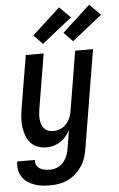

<svg xmlns="http://www.w3.org/2000/svg" viewBox="-76 -814 672 1081"><g transform="rotate(-5 260.0 -274.0)"><path d="M165 223Q142 223 119 220.5Q96 218 75 210.5Q54 203 35.5 190.5Q17 178 5.5 160Q-6 142 -10 119.5Q-14 97 -11 74L-10 73H90Q87 89 94.5 102.5Q102 116 114 123Q126 130 141 132.5Q156 135 172 135Q192 135 212.5 126Q233 117 247 100Q261 83 268.5 62.5Q276 42 279 22L295 -77Q285 -59 271 -42.5Q257 -26 239.5 -14.5Q222 -3 202 2.5Q182 8 163 8Q136 8 112 -0.5Q88 -9 72 -27Q56 -45 47.5 -68.5Q39 -92 35.5 -117.5Q32 -143 34 -169Q36 -195 40 -221L90 -520H191L139 -207Q137 -193 136 -178.5Q135 -164 136.5 -150Q138 -136 142.5 -123Q147 -110 156 -100Q165 -90 178 -85Q191 -80 206 -80Q225 -80 244.5 -87Q264 -94 278.5 -109Q293 -124 301.5 -143Q310 -162 313 -181L369 -520H470L378 36Q374 61 366 85.5Q358 110 343 132.5Q328 155 308 173Q288 191 264 202.5Q240 214 215 218.5Q190 223 165 223ZM362 -574 312 -626 470 -771 532 -709ZM192 -574 142 -626 300 -771 362 -709Z"/></g></svg>

Font: Iosevka Term Curly Semibold
Style: Italic
Weight: 600
Italic angle: -9°
Designer: Belleve Invis
Foundry: Belleve Invis
Version: Version 32.3.0